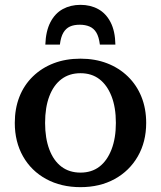

<svg xmlns="http://www.w3.org/2000/svg" viewBox="-20 -762 663 792"><path d="M312 -742Q271 -742 239 -724.5Q207 -707 188 -670.5Q169 -634 167 -578H227Q231 -610 241.5 -627.5Q252 -645 268.5 -652.5Q285 -660 309 -660Q332 -660 349.5 -652.5Q367 -645 377.5 -627.5Q388 -610 392 -578H456Q455 -634 436 -670.5Q417 -707 385 -724.5Q353 -742 312 -742ZM583 -255Q583 -177 548.5 -117Q514 -57 453 -23.5Q392 10 312 10Q232 10 170.5 -23.5Q109 -57 75 -117Q41 -177 41 -255Q41 -314 60 -362.5Q79 -411 115.5 -446.5Q152 -482 201.5 -501Q251 -520 312 -520Q372 -520 421.5 -501Q471 -482 507.5 -446.5Q544 -411 563.5 -362.5Q583 -314 583 -255ZM166 -255Q166 -192 183.5 -145.5Q201 -99 233.5 -74.5Q266 -50 312 -50Q358 -50 390 -74.5Q422 -99 440 -145.5Q458 -192 458 -255Q458 -319 440 -365Q422 -411 390 -435.5Q358 -460 312 -460Q266 -460 233.5 -435.5Q201 -411 183.5 -365Q166 -319 166 -255Z"/></svg>

Font: Roboto Serif 36pt Medium
Style: Regular
Weight: 500
Designer: Greg Gazdowicz
Foundry: Commercial Type
Version: Version 1.008